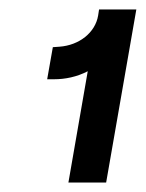

<svg xmlns="http://www.w3.org/2000/svg" viewBox="-20 -720 309 407"><path d="M166 -569 125 -333H205L269 -700H190L188 -687C182 -651 148 -624 106 -621L92 -620L80 -552H95C118 -552 143 -557 166 -569Z"/></svg>

Font: Fixel Display Medium
Style: Italic
Weight: 500
Italic angle: -10°
Designer: AlfaBravo + MacPaw
Foundry: Kyrylo Tkachov, Marchela Mozhyna, Serhii Makarenko, Maria Weinstein, Zakhar Kryvoshyya
Version: Version 1.210;Glyphs 3.2 (3217)